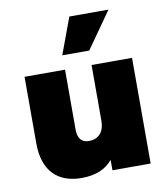

<svg xmlns="http://www.w3.org/2000/svg" viewBox="-80 -763 730 841"><g transform="rotate(-10 285.0 -343.0)"><path d="M216 10C281 10 325 -11 354 -46V0H524V-470H344V-223C344 -167 314 -144 275 -144C242 -144 226 -166 226 -203V-470H46V-174C46 -49 112 10 216 10ZM345 -534 459 -696H285L225 -534Z"/></g></svg>

Font: Gantari Black
Style: Regular
Weight: 900
Designer: Anugrah Pasau
Foundry: Lafontype
Version: Version 1.000